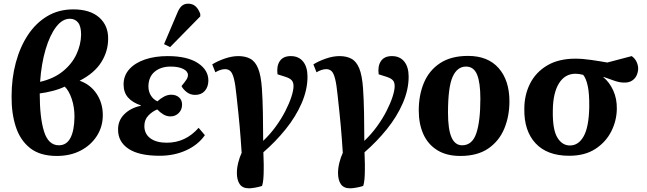

<svg xmlns="http://www.w3.org/2000/svg" viewBox="-20 -833 3517 1044"><path d="M289 15Q198 15 144 -27.5Q90 -70 66 -143.5Q42 -217 43 -310Q43 -407 66 -492.5Q89 -578 132 -643Q175 -708 237 -745Q299 -782 378 -782Q470 -782 519.5 -738Q569 -694 568 -622Q568 -554 530.5 -494.5Q493 -435 413 -394Q471 -374 505 -323.5Q539 -273 539 -207Q539 -144 506.5 -93.5Q474 -43 418 -14Q362 15 289 15ZM198 -388Q272 -405 321.5 -445Q371 -485 395.5 -537.5Q420 -590 421 -644Q421 -690 404.5 -710.5Q388 -731 360 -731Q319 -731 285 -686.5Q251 -642 228 -564.5Q205 -487 198 -388ZM300 -43Q342 -43 363 -83Q384 -123 385 -198Q385 -251 370 -295.5Q355 -340 332 -362Q303 -348 266 -338.5Q229 -329 196 -325Q196 -193 219.5 -118Q243 -43 300 -43Z M848 14Q735 14 678 -24.5Q621 -63 622 -130Q622 -178 656 -212Q690 -246 746 -258V-260Q701 -275 676.5 -302.5Q652 -330 652 -374Q652 -422 683 -456.5Q714 -491 768 -509.5Q822 -528 892 -528Q998 -528 1056 -490Q1114 -452 1113 -393Q1112 -359 1093 -338Q1074 -317 1041 -317Q1015 -317 995.5 -332Q976 -347 967 -365Q986 -388 994 -400.5Q1002 -413 1002 -425Q1002 -445 976.5 -458Q951 -471 908 -471Q855 -471 821.5 -443.5Q788 -416 787 -364Q787 -335 800.5 -313.5Q814 -292 836 -282Q852 -297 871.5 -307.5Q891 -318 911 -318Q937 -318 953.5 -303.5Q970 -289 970 -264Q970 -236 951.5 -218Q933 -200 907 -200Q886 -200 868 -211Q850 -222 835 -238Q808 -227 786.5 -204.5Q765 -182 765 -148Q765 -105 797.5 -81Q830 -57 887 -57Q989 -57 1060 -138L1094 -98Q1058 -46 993 -16Q928 14 848 14ZM905 -577 872 -593 943 -760Q954 -788 968 -800.5Q982 -813 1003 -813Q1028 -813 1044 -798Q1060 -783 1069 -757V-744Z M1334 191Q1299 191 1283.5 168.5Q1268 146 1268 107Q1268 81 1275.5 51Q1283 21 1294 -2Q1291 -46 1288.5 -80.5Q1286 -115 1283 -147.5Q1280 -180 1276 -219.5Q1272 -259 1266 -313Q1260 -374 1252 -405Q1244 -436 1232.5 -446.5Q1221 -457 1204 -457Q1180 -457 1151 -440L1134 -483Q1163 -501 1202 -514.5Q1241 -528 1276 -528Q1314 -528 1341 -513.5Q1368 -499 1383.5 -461Q1399 -423 1404 -353Q1408 -296 1409.5 -219Q1411 -142 1411 -67Q1449 -103 1479.5 -145Q1510 -187 1531.5 -229Q1553 -271 1564.5 -306.5Q1576 -342 1576 -365Q1576 -385 1566.5 -396Q1557 -407 1533 -415L1489 -429Q1483 -474 1501.5 -501Q1520 -528 1561 -528Q1604 -528 1628 -498.5Q1652 -469 1652 -416Q1652 -345 1620 -271.5Q1588 -198 1533 -130Q1478 -62 1412 -5Q1412 7 1413 25Q1414 43 1414 60Q1414 77 1414 86Q1414 116 1412 139.5Q1410 163 1405 178Q1387 184 1366 187.5Q1345 191 1334 191Z M1884 191Q1849 191 1833.5 168.5Q1818 146 1818 107Q1818 81 1825.5 51Q1833 21 1844 -2Q1841 -46 1838.5 -80.5Q1836 -115 1833 -147.5Q1830 -180 1826 -219.5Q1822 -259 1816 -313Q1810 -374 1802 -405Q1794 -436 1782.5 -446.5Q1771 -457 1754 -457Q1730 -457 1701 -440L1684 -483Q1713 -501 1752 -514.5Q1791 -528 1826 -528Q1864 -528 1891 -513.5Q1918 -499 1933.5 -461Q1949 -423 1954 -353Q1958 -296 1959.5 -219Q1961 -142 1961 -67Q1999 -103 2029.5 -145Q2060 -187 2081.5 -229Q2103 -271 2114.5 -306.5Q2126 -342 2126 -365Q2126 -385 2116.5 -396Q2107 -407 2083 -415L2039 -429Q2033 -474 2051.5 -501Q2070 -528 2111 -528Q2154 -528 2178 -498.5Q2202 -469 2202 -416Q2202 -345 2170 -271.5Q2138 -198 2083 -130Q2028 -62 1962 -5Q1962 7 1963 25Q1964 43 1964 60Q1964 77 1964 86Q1964 116 1962 139.5Q1960 163 1955 178Q1937 184 1916 187.5Q1895 191 1884 191Z M2483 15Q2408 15 2357.5 -16.5Q2307 -48 2282 -103.5Q2257 -159 2257 -232Q2257 -317 2285.5 -384Q2314 -451 2373.5 -490Q2433 -529 2525 -529Q2633 -529 2691.5 -462.5Q2750 -396 2750 -282Q2750 -201 2722 -133.5Q2694 -66 2635 -25.5Q2576 15 2483 15ZM2493 -43Q2548 -43 2570 -108.5Q2592 -174 2592 -296Q2592 -384 2574 -427.5Q2556 -471 2514 -471Q2466 -471 2441 -415Q2416 -359 2416 -220Q2416 -130 2435 -86.5Q2454 -43 2493 -43Z M3075 14Q2955 14 2892 -54Q2829 -122 2831 -241Q2831 -317 2862.5 -379Q2894 -441 2956 -477.5Q3018 -514 3109 -514Q3147 -514 3195.5 -507Q3244 -500 3282 -493L3415 -528Q3434 -514 3442 -495.5Q3450 -477 3450 -460Q3450 -443 3442.5 -425Q3435 -407 3417.5 -395Q3400 -383 3372 -384Q3350 -384 3322 -393.5Q3294 -403 3261 -415V-413Q3294 -386 3314.5 -341Q3335 -296 3334 -241Q3333 -176 3303.5 -118Q3274 -60 3217 -23Q3160 14 3075 14ZM3079 -42Q3126 -42 3154 -92.5Q3182 -143 3184 -250Q3185 -323 3176 -365Q3167 -407 3151 -426Q3129 -432 3109 -432Q3052 -432 3019.5 -380Q2987 -328 2986 -233Q2984 -130 3010 -86Q3036 -42 3079 -42Z"/></svg>

Font: Literata 36pt
Style: Bold Italic
Weight: 700
Italic angle: -2°
Designer: Latin by Veronika Burian and Jose Scaglione. Greek by Irene Vlachou. Cyrillic by Vera Evstafieva
Foundry: TypeTogether
Version: Version 3.002